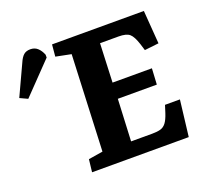

<svg xmlns="http://www.w3.org/2000/svg" viewBox="-316 -859 1067 1004"><g transform="rotate(-20 217.5 -357.5)"><path d="M143 -617 58 -634 64 -700H575L589 -515L510 -506L499 -542Q484 -589 466 -604.5Q448 -620 405 -620H302L293 -404H512L507 -315H290L279 -82H397Q424 -82 442.5 -87Q461 -92 474 -109Q487 -126 498 -160L511 -201H594L570 0H32L40 -70L120 -83ZM-150 -475 -193 -495 -115 -663Q-103 -691 -89 -703Q-75 -715 -52 -715Q-28 -715 -12 -700.5Q4 -686 14 -661V-645Z"/></g></svg>

Font: Literata 12pt
Style: Bold Italic
Weight: 700
Italic angle: -2°
Designer: Latin by Veronika Burian and Jose Scaglione. Greek by Irene Vlachou. Cyrillic by Vera Evstafieva
Foundry: TypeTogether
Version: Version 3.002